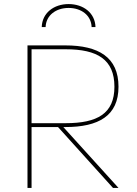

<svg xmlns="http://www.w3.org/2000/svg" viewBox="-20 -923 673 943"><path d="M115 0H135V-299H265L535 0H562L291 -299H301C464 -299 562 -354 562 -497C562 -642 464 -700 301 -700H115ZM303 -318H135V-681H303C458 -681 542 -631 542 -497C542 -365 458 -318 303 -318ZM185 -790H204C206 -848 255 -884 317 -884C379 -884 428 -848 430 -790H449C447 -860 389 -903 317 -903C245 -903 187 -860 185 -790Z"/></svg>

Font: Chess Sans Thin
Style: Regular
Weight: 100
Designer: Wolf Bōese
Foundry: Wolf Bōese
Version: Version 7.223;Glyphs 3.3 (3306)